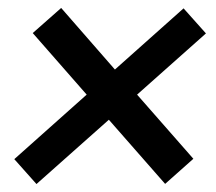

<svg xmlns="http://www.w3.org/2000/svg" viewBox="-20 -552 538 478"><path d="M492.7 -468.8 321.3 -316.4 461.4 -156.7 391.1 -94.2 251 -253.9 70.8 -93.8 15.6 -155.8 195.8 -316.4 61.5 -469.7 132.3 -532.2 266.1 -378.9 437 -531.2Z"/></svg>

Font: Carlito
Style: Bold Italic
Weight: 700
Italic angle: -7°
Designer: Lukasz Dziedzic
Foundry: tyPoland Lukasz Dziedzic
Version: Version 1.104